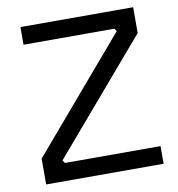

<svg xmlns="http://www.w3.org/2000/svg" viewBox="-82 -804 817 879"><g transform="rotate(-10 327.0 -365.0)"><path d="M608 0H62V-120L512 -647L511 -623L485 -659L502 -648H71V-730H595V-610L144 -83L143 -111L175 -66L150 -82H608Z"/></g></svg>

Font: Sora Variable
Style: Regular
Weight: 400
Designer: Jonathan Barnbrook, Julián Moncada
Foundry: Barnbrook Fonts
Version: Version 2.000